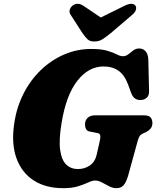

<svg xmlns="http://www.w3.org/2000/svg" viewBox="-20 -970 817 1004"><path d="M457 -714Q510 -714 541.5 -704.5Q573 -695 591 -685.5Q609 -676 622 -676Q638.5 -676 651.2 -686.2Q664 -696.5 677.2 -706.5Q690.5 -716.5 707.5 -716.5Q728 -716.5 741 -702.2Q754 -688 755.5 -660.5L759.5 -496Q760.5 -472 749 -460.5Q737.5 -449 721 -447.5Q682 -443 667 -481L650.5 -526Q632 -577 600 -599.8Q568 -622.5 521 -622.5Q443.5 -622.5 384.8 -548Q326 -473.5 302 -327Q287 -237.5 294.8 -184.5Q302.5 -131.5 327 -108.8Q351.5 -86 387.5 -86Q423 -86 450.2 -105Q477.5 -124 486 -163L503 -238.5Q506 -252.5 504 -262.2Q502 -272 491 -274L450 -282Q435.5 -284.5 430 -295Q424.5 -305.5 424.5 -319Q424.5 -340.5 438.2 -353.8Q452 -367 478.5 -367H731Q759 -367 768 -355.2Q777 -343.5 777 -326.5Q777 -309 767 -297.2Q757 -285.5 744.5 -279.5L726.5 -271.5Q715.5 -266.5 710.2 -258.2Q705 -250 700.5 -235L649.5 -49.5Q639 -15 625.5 -0.5Q612 14 589 14Q569.5 14 550.5 4Q531.5 -6 513 -16Q494.5 -26 477.5 -26Q462.5 -26 441.5 -16Q420.5 -6 388.8 4Q357 14 310.5 14Q218.5 14 155.8 -26.8Q93 -67.5 65.8 -143.5Q38.5 -219.5 54.5 -325Q67 -410 103.5 -481.2Q140 -552.5 194.5 -604.5Q249 -656.5 316 -685.2Q383 -714 457 -714ZM559 -796.5Q535 -777 516.2 -765Q497.5 -753 473.5 -753Q449.5 -753 437.2 -765Q425 -777 411.5 -796.5L350.5 -891Q340 -906 345 -920Q350 -934 360.5 -941.5Q387 -960 418 -938.5L507 -878.5L628.5 -938.5Q671 -960 687.5 -941.5Q694 -934 691 -920Q688 -906 669.5 -891Z"/></svg>

Font: Fraunces 9pt S050 Black
Style: Italic
Weight: 900
Italic angle: -16°
Version: Version 1.000; ttfautohint (v1.8.3)